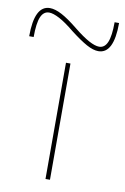

<svg xmlns="http://www.w3.org/2000/svg" viewBox="-156 -796 550 846"><g transform="rotate(10 119.0 -372.5)"><path d="M109 0V-520H129V0ZM240 -595Q217 -595 187 -611.5Q157 -628 113 -662Q73 -695 44.5 -710Q16 -725 -2 -725Q-27 -725 -39 -697Q-51 -669 -51 -607H-71Q-71 -745 -2 -745Q21 -745 51.5 -729Q82 -713 125 -678Q166 -645 194 -630Q222 -615 240 -615Q265 -615 277 -643.5Q289 -672 289 -733H309Q309 -595 240 -595Z"/></g></svg>

Font: M PLUS 1 Thin
Style: Regular
Weight: 100
Designer: Coji Morishita
Foundry: UNDERFOREST DESIGN
Version: Version 1.001